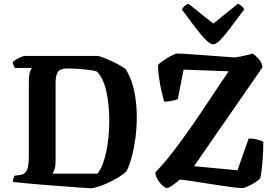

<svg xmlns="http://www.w3.org/2000/svg" viewBox="-20 -1005 1464 1026"><path d="M467 1Q440 0 394.5 -3.5Q349 -7 296 -11Q243 -15 192.5 -19Q142 -23 103.5 -27Q65 -31 49 -33Q49 -43 52 -52.5Q55 -62 58 -66L87 -70Q104 -72 114 -82Q124 -92 129 -112.5Q134 -133 134 -168V-565Q134 -595 137.5 -611.5Q141 -628 146 -634.5Q151 -641 151 -642H60Q56 -646 52.5 -655.5Q49 -665 48 -673Q54 -680 66 -687Q78 -694 91 -699.5Q104 -705 110 -706H504Q515 -704 535.5 -696Q556 -688 580.5 -676.5Q605 -665 625 -653.5Q645 -642 653 -634Q686 -578 698.5 -512.5Q711 -447 711 -381Q711 -319 703 -262.5Q695 -206 682.5 -161Q670 -116 656 -90Q639 -73 613 -57.5Q587 -42 559.5 -29Q532 -16 507.5 -8Q483 0 467 1ZM260 -77H500Q516 -95 528 -126Q540 -157 548 -195Q556 -233 560 -275.5Q564 -318 564 -359Q564 -400 560 -440.5Q556 -481 548 -517.5Q540 -554 526.5 -581.5Q513 -609 495 -624Q476 -629 451 -632Q426 -635 398 -637Q370 -639 340 -639Q302 -639 289.5 -620.5Q277 -602 277 -563V-142Q277 -119 271.5 -101.5Q266 -84 260 -77ZM873 0Q864 0 849 -13Q834 -26 822.5 -45.5Q811 -65 810 -84Q858 -133 906.5 -196.5Q955 -260 1004 -330.5Q1053 -401 1098 -469Q1127 -513 1153.5 -552.5Q1180 -592 1202 -624L961 -633L930 -475Q919 -470 898 -466Q877 -462 857 -462Q850 -487 842.5 -520Q835 -553 830 -589Q825 -625 824 -657Q830 -665 844.5 -675.5Q859 -686 875.5 -696Q892 -706 906 -712.5Q920 -719 927 -719Q935 -719 963.5 -717.5Q992 -716 1031.5 -713Q1071 -710 1112 -707Q1153 -704 1186.5 -701.5Q1220 -699 1235 -698Q1246 -699 1265.5 -703Q1285 -707 1303.5 -711.5Q1322 -716 1329 -719Q1343 -711 1360.5 -693Q1378 -675 1383 -646L1017 -117L1249 -95L1309 -265Q1334 -265 1356 -259Q1378 -253 1387 -248Q1387 -198 1384 -159Q1381 -120 1377.5 -92.5Q1374 -65 1370 -51Q1363 -44 1351 -35.5Q1339 -27 1324 -19Q1309 -11 1296 -5.5Q1283 0 1276 0Q1259 0 1223.5 -4.5Q1188 -9 1144.5 -15.5Q1101 -22 1058.5 -29Q1016 -36 984 -40.5Q952 -45 941 -45Q930 -36 916.5 -25.5Q903 -15 891 -7.5Q879 0 873 0ZM1119 -768Q1104 -768 1079 -793Q1054 -818 1022 -860.5Q990 -903 952 -954Q957 -964 966.5 -973Q976 -982 987 -985L1120 -879L1251 -985Q1261 -982 1271 -973Q1281 -964 1285 -955Q1246 -903 1214.5 -860.5Q1183 -818 1159 -793Q1135 -768 1119 -768Z"/></svg>

Font: Texturina 12pt
Style: Bold
Weight: 700
Designer: Guillermo Torres Carreño
Foundry: Omnibus-Type
Version: Version 1.002